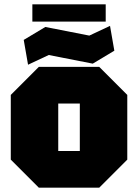

<svg xmlns="http://www.w3.org/2000/svg" viewBox="-20 -870 640 890"><path d="M30 -130V-430L160 -560H440L570 -430V-130L440 0H160ZM250 -170H350V-390H250ZM110 -570 90 -685 190 -745 394 -705 490 -750 510 -635 410 -575 206 -615ZM130 -770V-850H470V-770Z"/></svg>

Font: Tektur Black
Style: Regular
Weight: 900
Designer: Adam Jagosz
Foundry: Adam Jagosz
Version: Version 1.005;gftools[0.9.30]